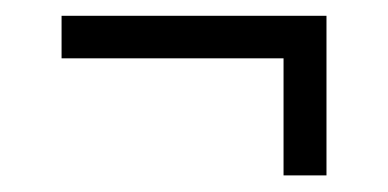

<svg xmlns="http://www.w3.org/2000/svg" viewBox="-20 -492 479 237"><path d="M330 -275.5V-420H56V-472.5H383V-275.5Z"/></svg>

Font: Big Shoulders Text Thin Light
Style: Regular
Weight: 300
Version: Version 2.002